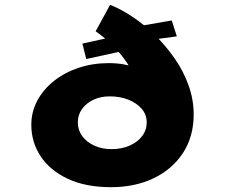

<svg xmlns="http://www.w3.org/2000/svg" viewBox="-20 -770 934 797"><path d="M441 7Q335 7 261 -28Q187 -63 148.5 -121.5Q110 -180 110 -252Q110 -306 135 -352.5Q160 -399 204 -434Q248 -469 306.5 -488.5Q365 -508 431 -508Q500 -508 546 -486.5Q592 -465 618.5 -429Q645 -393 656 -348L563 -344Q562 -378 552.5 -411Q543 -444 526.5 -476Q510 -508 486.5 -537.5Q463 -567 435.5 -593Q408 -619 377 -640L437 -750Q483 -732 532 -699Q581 -666 625.5 -622Q670 -578 706 -526Q742 -474 763 -415Q784 -356 784 -295Q784 -203 739.5 -135Q695 -67 617.5 -30Q540 7 441 7ZM443 -151Q485 -151 518 -165.5Q551 -180 570 -205Q589 -230 589 -262Q589 -294 568.5 -318Q548 -342 513.5 -356Q479 -370 435 -370Q398 -370 368 -356Q338 -342 320.5 -317.5Q303 -293 303 -262Q303 -230 321.5 -205Q340 -180 371.5 -165.5Q403 -151 443 -151ZM338 -525 322 -589 490 -626 548 -660 693 -685 714 -619 602 -604 558 -573Z"/></svg>

Font: Lexend Tera Black
Style: Regular
Weight: 900
Version: Version 1.007